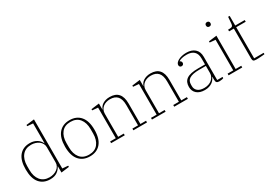

<svg xmlns="http://www.w3.org/2000/svg" viewBox="13 -1596 3436 2450"><g transform="rotate(-30 1731.0 -371.5)"><path d="M269 12Q170 12 114 -54.5Q58 -121 58 -254Q58 -387 114 -453.5Q170 -520 269 -520Q302 -520 328 -512Q354 -504 374.5 -491Q395 -478 409 -461Q423 -444 431 -425H434V-716L351 -723V-741L469 -755V-32L552 -25V-7L434 8V-83H431Q414 -46 374.5 -17Q335 12 269 12ZM275 -15Q306 -15 335 -24Q364 -33 386 -49.5Q408 -66 421 -89.5Q434 -113 434 -142V-366Q434 -395 421 -418.5Q408 -442 386 -458.5Q364 -475 335 -484Q306 -493 275 -493Q189 -493 142.5 -436Q96 -379 96 -282V-226Q96 -129 142.5 -72Q189 -15 275 -15Z M855 -13Q942 -13 987.5 -70Q1033 -127 1033 -222V-286Q1033 -381 987.5 -438Q942 -495 855 -495Q768 -495 722.5 -438Q677 -381 677 -286V-222Q677 -127 722.5 -70Q768 -13 855 -13ZM855 12Q753 12 695.5 -55.5Q638 -123 638 -254Q638 -385 695.5 -452.5Q753 -520 855 -520Q957 -520 1014.5 -452.5Q1072 -385 1072 -254Q1072 -123 1014.5 -55.5Q957 12 855 12Z M1170 -25H1253V-476L1170 -483V-501L1288 -516V-427H1291Q1297 -445 1309.5 -462Q1322 -479 1341 -491.5Q1360 -504 1386 -512Q1412 -520 1446 -520Q1616 -520 1616 -328V-25H1699V0H1498V-25H1581V-323Q1581 -411 1544.5 -452Q1508 -493 1436 -493Q1407 -493 1380.5 -485Q1354 -477 1333.5 -461Q1313 -445 1300.5 -421Q1288 -397 1288 -364V-25H1371V0H1170Z M1772 -25H1855V-476L1772 -483V-501L1890 -516V-427H1893Q1899 -445 1911.5 -462Q1924 -479 1943 -491.5Q1962 -504 1988 -512Q2014 -520 2048 -520Q2218 -520 2218 -328V-25H2301V0H2100V-25H2183V-323Q2183 -411 2146.5 -452Q2110 -493 2038 -493Q2009 -493 1982.5 -485Q1956 -477 1935.5 -461Q1915 -445 1902.5 -421Q1890 -397 1890 -364V-25H1973V0H1772Z M2547 12Q2472 12 2430 -25Q2388 -62 2388 -124Q2388 -161 2400 -188.5Q2412 -216 2438 -234.5Q2464 -253 2506 -262Q2548 -271 2607 -271H2710V-359Q2710 -427 2673.5 -461.5Q2637 -496 2569 -496Q2523 -496 2494 -488Q2465 -480 2450 -469V-467Q2460 -462 2467 -454Q2474 -446 2474 -433Q2474 -418 2465 -409Q2456 -400 2441 -400Q2427 -400 2418 -409Q2409 -418 2409 -434Q2409 -450 2421.5 -465.5Q2434 -481 2456 -493Q2478 -505 2509 -512.5Q2540 -520 2576 -520Q2654 -520 2699.5 -480Q2745 -440 2745 -364V-21H2824V-3Q2814 2 2795.5 5Q2777 8 2762 8Q2735 8 2723.5 -3.5Q2712 -15 2712 -43V-87H2709Q2702 -69 2689.5 -51.5Q2677 -34 2657.5 -20Q2638 -6 2610.5 3Q2583 12 2547 12ZM2555 -15Q2588 -15 2616.5 -24.5Q2645 -34 2665.5 -51.5Q2686 -69 2698 -92.5Q2710 -116 2710 -144V-249H2614Q2561 -249 2525 -241.5Q2489 -234 2467 -220Q2445 -206 2435.5 -185Q2426 -164 2426 -137V-114Q2426 -70 2459 -42.5Q2492 -15 2555 -15Z M3001 -661Q2985 -661 2976.5 -670Q2968 -679 2968 -693V-695Q2968 -709 2976.5 -718Q2985 -727 3001 -727Q3017 -727 3025.5 -718Q3034 -709 3034 -695V-693Q3034 -679 3025.5 -670Q3017 -661 3001 -661ZM2901 -25H2984V-476L2901 -483V-501L3019 -516V-25H3102V0H2901Z M3309 3Q3278 3 3267.5 -7Q3257 -17 3257 -43V-483H3187V-508H3206Q3236 -508 3247.5 -517.5Q3259 -527 3261 -550L3269 -650H3292V-508H3432V-483H3292V-25H3432V-5Q3421 -3 3405 -2Q3389 -1 3372 0.5Q3355 2 3338 2.5Q3321 3 3309 3Z"/></g></svg>

Font: IBM Plex Serif ExtLt
Style: Regular
Weight: 200
Designer: Mike Abbink, Paul van der Laan, Pieter van Rosmalen
Foundry: Bold Monday
Version: Version 3.001